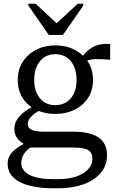

<svg xmlns="http://www.w3.org/2000/svg" viewBox="-20 -765 617 1028"><path d="M241 -578H317L426 -735V-745H396L273 -631H293L171 -745H132V-735ZM570 -445Q526 -449 496 -448.5Q466 -448 446.5 -440.5Q427 -433 414 -415L401 -430Q416 -458 433.5 -477.5Q451 -497 472.5 -510Q494 -523 518 -527.5Q542 -532 570 -529ZM276 -155Q218 -155 172.5 -177.5Q127 -200 101 -241Q75 -282 75 -337Q75 -392 101.5 -433.5Q128 -475 173.5 -498.5Q219 -522 276 -522Q334 -522 379.5 -498.5Q425 -475 451.5 -433.5Q478 -392 478 -337Q478 -282 451.5 -241Q425 -200 379.5 -177.5Q334 -155 276 -155ZM276 -202Q310 -202 335.5 -218Q361 -234 375.5 -264Q390 -294 390 -337Q390 -380 375.5 -411Q361 -442 336 -458.5Q311 -475 276 -475Q242 -475 217 -458.5Q192 -442 177.5 -411Q163 -380 163 -337Q163 -294 177.5 -264Q192 -234 217 -218Q242 -202 276 -202ZM261 243Q194 243 139.5 229.5Q85 216 53 186.5Q21 157 21 110Q21 85 34 64.5Q47 44 73 26Q99 8 138 -10L166 12Q140 24 124.5 39.5Q109 55 101.5 72Q94 89 94 107Q94 133 112 152.5Q130 172 167.5 183Q205 194 262 194H295Q348 194 388.5 180Q429 166 452 141Q475 116 475 85Q475 54 453.5 39.5Q432 25 372 25H133V22Q105 6 87.5 -9Q70 -24 63.5 -40.5Q57 -57 57 -75Q57 -100 69 -121Q81 -142 104.5 -161.5Q128 -181 164 -198L196 -176Q176 -165 161 -153.5Q146 -142 137.5 -129.5Q129 -117 129 -101Q129 -79 150.5 -69.5Q172 -60 212 -60H373Q432 -60 472 -46.5Q512 -33 532.5 -5Q553 23 553 65Q553 123 517.5 163Q482 203 423.5 223Q365 243 296 243Z"/></svg>

Font: Roboto Serif 72pt
Style: Regular
Weight: 400
Designer: Greg Gazdowicz
Foundry: Commercial Type
Version: Version 1.008